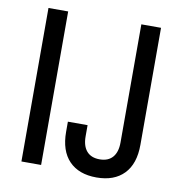

<svg xmlns="http://www.w3.org/2000/svg" viewBox="-79 -759 796 845"><g transform="rotate(10 319.0 -337.0)"><path d="M70 0V-686H158V0ZM407 12Q328 12 284.5 -33Q241 -78 241 -163V-208H329V-158Q329 -115 349 -92Q369 -69 407 -69Q445 -69 465 -92Q485 -115 485 -158V-686H573V-163Q573 -78 529.5 -33Q486 12 407 12Z"/></g></svg>

Font: Archivo Narrow
Style: Regular
Weight: 400
Designer: Hector Gatti
Foundry: Omnibus-Type
Version: Version 1.003